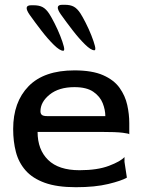

<svg xmlns="http://www.w3.org/2000/svg" viewBox="-20 -772 600 802"><path d="M297 10Q218 10 167 -8.5Q116 -27 87 -60Q58 -93 46.5 -137Q35 -181 35 -233Q35 -346 99.5 -412Q164 -478 291 -478Q365 -478 410.5 -458Q456 -438 479.5 -405Q503 -372 511.5 -333.5Q520 -295 520 -258V-211Q520 -214 492.5 -217.5Q465 -221 400 -221H137Q137 -147 181 -104Q225 -61 312 -61Q387 -61 435.5 -79.5Q484 -98 500 -116V-96L510 -30Q488 -17 432.5 -3.5Q377 10 297 10ZM177 -287H420Q420 -313 409 -341Q398 -369 370 -388.5Q342 -408 291 -408Q226 -408 187.5 -377Q149 -346 149 -307Q149 -297 155 -292Q161 -287 177 -287ZM374 -562Q360 -562 335 -586.5Q310 -611 283 -646Q256 -681 234 -712Q206 -752 240 -752H251Q274 -752 288.5 -744Q303 -736 316 -716Q325 -702 338 -676.5Q351 -651 361.5 -624.5Q372 -598 376.5 -580Q381 -562 374 -562ZM244 -560Q230 -560 205 -584.5Q180 -609 153 -644Q126 -679 104 -710Q76 -750 110 -750H121Q144 -750 158.5 -742Q173 -734 186 -714Q195 -700 208 -674.5Q221 -649 231.5 -622.5Q242 -596 246.5 -578Q251 -560 244 -560Z"/></svg>

Font: Red Rose
Style: Regular
Weight: 400
Designer: Jaikishan Patel
Version: Version 2.000; ttfautohint (v1.8.3)